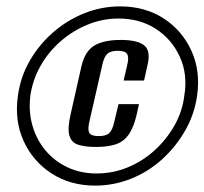

<svg xmlns="http://www.w3.org/2000/svg" viewBox="-20 -611 640 601"><path d="M278 -30Q200 -30 141.5 -68Q83 -106 54 -169.5Q25 -233 36 -311Q44 -370 73 -420.5Q102 -471 146 -509.5Q190 -548 244 -569.5Q298 -591 356 -591Q434 -591 492 -553.5Q550 -516 579 -452.5Q608 -389 597 -312Q589 -254 560 -203Q531 -152 487.5 -112.5Q444 -73 390 -51.5Q336 -30 278 -30ZM282 -68Q333 -68 379.5 -87Q426 -106 463.5 -140Q501 -174 526 -218Q551 -262 557 -312Q568 -378 543 -433Q518 -488 468 -520.5Q418 -553 351 -553Q301 -553 254.5 -534Q208 -515 170 -482Q132 -449 107 -405Q82 -361 75 -311Q69 -262 81.5 -218Q94 -174 122.5 -140Q151 -106 192 -87Q233 -68 282 -68ZM281 -151Q246 -151 224.5 -158Q203 -165 197 -187.5Q191 -210 201 -253L235 -404Q246 -451 275.5 -468.5Q305 -486 358 -486Q411 -486 432 -468.5Q453 -451 441 -404L431 -359H367L379 -411Q384 -433 377.5 -442.5Q371 -452 349 -452Q326 -452 316 -442.5Q306 -433 301 -411L259 -227Q254 -204 260 -194.5Q266 -185 289 -185Q312 -185 322 -194.5Q332 -204 337 -227L351 -285H415L408 -253Q398 -210 381.5 -188Q365 -166 340 -158.5Q315 -151 281 -151Z"/></svg>

Font: Alumni Sans SemiBold
Style: Italic
Weight: 600
Italic angle: -8°
Version: Version 1.016